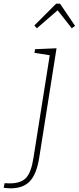

<svg xmlns="http://www.w3.org/2000/svg" viewBox="-117 -789 429 1046"><path d="M210 -769 292 -648 274 -635 197 -733 84 -635 70 -650 189 -769ZM71 -501 74 -521 191 -526 97 68Q83 158 46.5 197.5Q10 237 -59 237Q-68 237 -79 236Q-90 235 -97 234L-92 209Q-82 210 -64 210Q-3 210 25 180Q53 150 65 73L154 -488Z"/></svg>

Font: Bitter Pro ExtraLight
Style: Italic
Weight: 275
Italic angle: -9°
Designer: Sol Matas, and Bitter project Authors
Foundry: Sol Matas
Version: Version 1.010